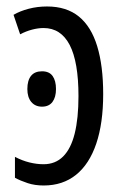

<svg xmlns="http://www.w3.org/2000/svg" viewBox="-20 -566 384 596"><path d="M126 -545.9Q186.5 -545.9 224.9 -514.6Q263.2 -483.4 281.7 -422.6Q300.3 -361.8 300.3 -273.9Q300.3 -183.6 278.8 -120.1Q257.3 -56.6 216.1 -23.4Q174.8 9.8 115.7 9.8Q87.9 9.8 65.7 2.4Q43.5 -4.9 26.4 -14.2V-79.1Q48.8 -67.4 71.3 -61.8Q93.8 -56.2 115.2 -56.2Q151.9 -56.2 176 -80.3Q200.2 -104.5 211.9 -151.6Q223.6 -198.7 223.6 -267.6Q223.6 -374 196.3 -426.5Q168.9 -479 115.2 -479Q98.6 -479 79.8 -474.1Q61 -469.2 42.5 -459.5L22 -520Q42 -531.7 69.1 -538.8Q96.2 -545.9 126 -545.9ZM110.4 -344.7Q132.8 -344.7 143.3 -330.1Q153.8 -315.4 153.8 -289.6Q153.8 -264.2 142.8 -249.5Q131.8 -234.9 110.4 -234.9Q89.4 -234.9 77.1 -249.5Q64.9 -264.2 64.9 -289.6Q64.9 -316.4 76.4 -330.6Q87.9 -344.7 110.4 -344.7Z"/></svg>

Font: Open Sans Condensed
Style: Regular
Weight: 400
Width: 3
Designer: Monotype Design Team
Foundry: Monotype Imaging Inc.
Version: Version 3.000